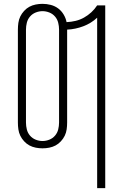

<svg xmlns="http://www.w3.org/2000/svg" viewBox="-20 -763 640 998"><path d="M485 215V-671Q454 -642 413 -626.5Q372 -611 329 -609Q329 -609 329 -609Q329 -609 329 -609V-126Q329 -108 326.5 -90.5Q324 -73 316.5 -57.5Q309 -42 296.5 -28.5Q284 -15 269 -7Q254 1 236.5 4.5Q219 8 201 8Q183 8 165.5 4.5Q148 1 133 -7Q118 -15 105.5 -28.5Q93 -42 85.5 -57.5Q78 -73 75.5 -90.5Q73 -108 73 -126V-609Q73 -627 75.5 -644.5Q78 -662 85.5 -677.5Q93 -693 105.5 -706.5Q118 -720 133 -728Q148 -736 165.5 -739.5Q183 -743 201 -743Q223 -743 244 -737.5Q265 -732 282 -719.5Q299 -707 310.5 -688Q322 -669 326 -648Q350 -649 373 -654.5Q396 -660 416.5 -671.5Q437 -683 454.5 -699Q472 -715 485 -735H527V215ZM201 -30Q219 -30 236.5 -37Q254 -44 266 -58Q278 -72 282.5 -90Q287 -108 287 -126V-609Q287 -627 282.5 -645Q278 -663 266 -677Q254 -691 236.5 -698Q219 -705 201 -705Q183 -705 165.5 -698Q148 -691 136 -677Q124 -663 119.5 -645Q115 -627 115 -609V-126Q115 -108 119.5 -90Q124 -72 136 -58Q148 -44 165.5 -37Q183 -30 201 -30Z"/></svg>

Font: Iosevka SS04 XLt Ex
Style: Regular
Weight: 200
Width: 7
Monospace: yes
Designer: Belleve Invis
Foundry: Belleve Invis
Version: Version 19.0.0; ttfautohint (v1.8.4)